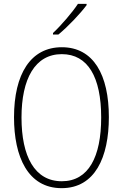

<svg xmlns="http://www.w3.org/2000/svg" viewBox="-20 -970 640 1000"><path d="M256 -798V-790H284C336 -833 398 -899 431 -943V-950H386C358 -907 298 -837 256 -798ZM301 10C475 10 547 -151 547 -360C547 -579 468 -724 302 -724C140 -724 53 -585 53 -359C53 -154 125 10 301 10ZM302 -26C160 -26 92 -156 92 -358C92 -559 162 -688 302 -688C438 -688 507 -568 507 -358C507 -153 441 -26 302 -26Z"/></svg>

Font: Noto Sans Mono ExtraLight
Style: Regular
Weight: 200
Designer: Monotype Design Team
Foundry: Monotype Imaging Inc.
Version: Version 2.014